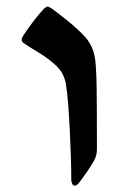

<svg xmlns="http://www.w3.org/2000/svg" viewBox="-20 -547 393 589"><path d="M209 22.5Q204.1 22.5 201.4 16.6Q198.7 10.7 198.7 4.4Q198.7 -23.9 197.5 -64.2Q196.3 -104.5 194.1 -147.7Q191.9 -190.9 189 -228.5Q186 -266.1 182.1 -289.6Q180.2 -302.2 172.9 -317.9Q165.5 -333.5 150.4 -347.2Q127 -368.7 98.9 -385.5Q70.8 -402.3 55.2 -413.1Q46.4 -418.5 46.4 -424.3Q46.4 -430.2 51.8 -438.5Q66.9 -461.4 84.7 -484.6Q102.5 -507.8 116.2 -521.5Q122.6 -526.9 126 -526.9Q128.4 -526.9 138.7 -521Q157.2 -507.3 185.1 -485.1Q212.9 -462.9 235.4 -439.9Q251 -424.8 261.5 -402.1Q272 -379.4 273.9 -344.7Q275.9 -315.9 276.4 -283.9Q276.9 -252 277.1 -205.8Q277.3 -159.7 277.3 -88.4Q277.3 -70.3 268.6 -54.2Q259.3 -37.6 244.6 -16.6Q230 4.4 221.2 15.1Q215.3 22.5 209 22.5Z"/></svg>

Font: David Libre Medium
Style: Regular
Weight: 500
Designer: Ismar David, J. Victor Gaultney, Annie Olsen and Meir Sadan
Foundry: Monotype Imaging Inc. & SIL International
Version: Version 1.100; ttfautohint (v1.8.4.7-5d5b)